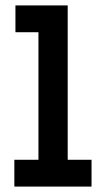

<svg xmlns="http://www.w3.org/2000/svg" viewBox="-20 -689 390 709"><path d="M33 0V-99H122V-570H37V-669H230V-99H318V0Z"/></svg>

Font: Inconsolata ExtraCondensed Black
Style: Regular
Weight: 900
Width: 2
Monospace: yes
Designer: Raph Levien, Cyreal, Brenton Simpson
Foundry: Raph Levien, Cyreal, Google
Version: Version 3.001; ttfautohint (v1.8.2.53-6de2)